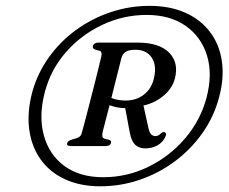

<svg xmlns="http://www.w3.org/2000/svg" viewBox="-20 -773 781 656"><path d="M323 -136.5Q393 -136.5 458.2 -159Q523.5 -181.5 578 -222.2Q632.5 -263 671.5 -318.2Q710.5 -373.5 728 -438.5Q746.5 -506.5 738 -564.2Q729.5 -622 697.2 -664.2Q665 -706.5 612.5 -729.8Q560 -753 491 -753Q422 -753 357.5 -731.2Q293 -709.5 239.2 -670.2Q185.5 -631 147 -577.2Q108.5 -523.5 90.5 -459.5Q72 -390 79.8 -331.2Q87.5 -272.5 118.5 -228.8Q149.5 -185 201.5 -160.8Q253.5 -136.5 323 -136.5ZM332.5 -167.5Q252.5 -167.5 200.2 -205.8Q148 -244 129.8 -310.5Q111.5 -377 133.5 -459.5Q154 -536.5 206 -595.5Q258 -654.5 329.8 -688.2Q401.5 -722 481 -722Q560.5 -722 613.8 -685Q667 -648 687 -584.2Q707 -520.5 685.5 -438.5Q664.5 -361 612 -299.8Q559.5 -238.5 486.8 -203Q414 -167.5 332.5 -167.5ZM577.5 -504.5Q568 -468.5 535 -442.8Q502 -417 459.5 -410.5Q446.5 -408.5 435.5 -406Q424.5 -403.5 410.5 -403.5Q386 -403.5 366 -409.8Q346 -416 332 -424.5L342 -448.5Q357 -438 374.5 -433.8Q392 -429.5 409 -429.5Q446 -429.5 471.8 -449.8Q497.5 -470 505.5 -504Q516.5 -548 498.8 -575.5Q481 -603 442.5 -603Q420.5 -603 409.5 -596Q398.5 -589 394.5 -573.5Q391 -560 384.8 -535Q378.5 -510 371 -480Q363.5 -450 355.8 -419.2Q348 -388.5 341.2 -362.8Q334.5 -337 330.5 -321.5Q328.5 -311.5 330 -306.2Q331.5 -301 338 -299L352 -295.5Q357.5 -293.5 359 -291Q360.5 -288.5 359 -284Q356 -274 341 -274H222.5Q206.5 -274 209.5 -284Q211 -289 215 -291.5Q219 -294 225.5 -296L240.5 -300.5Q247.5 -302 252.8 -306.8Q258 -311.5 260 -321Q264.5 -337.5 271.5 -363.5Q278.5 -389.5 286.2 -420.5Q294 -451.5 302 -482.2Q310 -513 316.2 -538.8Q322.5 -564.5 326 -579.5Q328 -588.5 326.5 -593.5Q325 -598.5 319.5 -599.5L305.5 -603.5Q295 -607 297.5 -616.5Q301.5 -627.5 316.5 -627.5H449.5Q524 -627.5 557.8 -593.2Q591.5 -559 577.5 -504.5ZM405.5 -416 467 -426.5 486.5 -338.5Q490 -321 496.2 -314.5Q502.5 -308 510.5 -308Q516.5 -308 521.5 -310.8Q526.5 -313.5 530.5 -318Q535.5 -322.5 541 -321.5Q545.5 -321 546.8 -316.2Q548 -311.5 545 -305.5Q536.5 -287 518.2 -276.5Q500 -266 476 -266Q455.5 -266 442.2 -278.2Q429 -290.5 423.5 -319.5Z"/></svg>

Font: Fraunces
Style: Italic
Weight: 400
Italic angle: -16°
Version: Version 1.000;[b76b70a41]